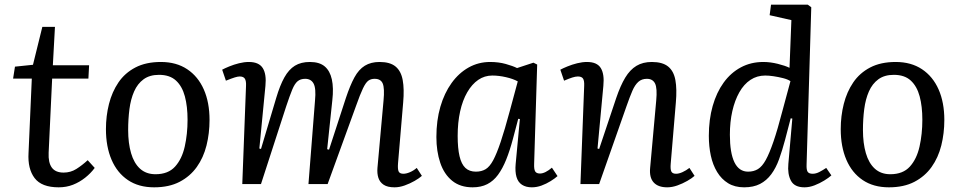

<svg xmlns="http://www.w3.org/2000/svg" viewBox="-20 -787 4106 821"><path d="M44 -502 121 -510 161 -672H215L206 -508H361L358 -451H203L188 -134Q186 -92 201.5 -70.5Q217 -49 252 -49Q282 -49 306.5 -64.5Q331 -80 355 -102L385 -69Q368 -46 344 -27Q320 -8 292 3Q264 14 231 14Q158 14 128 -25.5Q98 -65 102 -133L116 -451H36Z M639 14Q573 14 527 -17Q481 -48 457 -104Q433 -160 433 -235Q433 -291 446 -342.5Q459 -394 486.5 -434.5Q514 -475 559 -498.5Q604 -522 668 -522Q734 -522 780.5 -491Q827 -460 851.5 -404.5Q876 -349 876 -274Q876 -217 863 -165Q850 -113 821.5 -73Q793 -33 748 -9.5Q703 14 639 14ZM645 -42Q699 -42 728.5 -74.5Q758 -107 770 -160.5Q782 -214 782 -275Q782 -332 770.5 -375Q759 -418 732.5 -442.5Q706 -467 660 -467Q620 -467 594 -448Q568 -429 553.5 -396Q539 -363 533.5 -320.5Q528 -278 528 -231Q528 -175 540.5 -132Q553 -89 579 -65.5Q605 -42 645 -42Z M1327 -357Q1332 -409 1321 -429.5Q1310 -450 1285 -450Q1265 -450 1252.5 -439.5Q1240 -429 1229.5 -403.5Q1219 -378 1204 -333L1096 0H1016L1032 -420Q1033 -441 1027 -450.5Q1021 -460 1005 -460Q997 -460 984 -456Q971 -452 946 -442L930 -489Q941 -495 960.5 -503Q980 -511 1002 -516.5Q1024 -522 1044 -522Q1087 -522 1103.5 -496Q1120 -470 1115 -420L1089 -152L1096 -150L1161 -368Q1177 -422 1196 -456Q1215 -490 1241 -506Q1267 -522 1305 -522Q1346 -522 1368.5 -503Q1391 -484 1399 -447.5Q1407 -411 1401 -358L1379 -149L1387 -147L1459 -368Q1477 -422 1495.5 -456Q1514 -490 1540 -506Q1566 -522 1603 -522Q1648 -522 1671.5 -502.5Q1695 -483 1702 -444.5Q1709 -406 1704 -349L1682 -89Q1680 -64 1684.5 -54Q1689 -44 1705 -44Q1717 -44 1732.5 -50.5Q1748 -57 1762 -69L1784 -35Q1773 -25 1753 -13.5Q1733 -2 1710.5 6Q1688 14 1667 14Q1637 14 1620.5 3Q1604 -8 1598 -26.5Q1592 -45 1594 -69L1620 -357Q1625 -410 1616.5 -430Q1608 -450 1582 -450Q1566 -450 1555 -442Q1544 -434 1532 -409Q1520 -384 1502 -333L1381 0H1299Z M2264 -87Q2263 -63 2268.5 -54Q2274 -45 2289 -45Q2300 -45 2313 -51.5Q2326 -58 2340 -70L2364 -34Q2353 -24 2334.5 -12.5Q2316 -1 2295.5 6.5Q2275 14 2254 14Q2229 14 2212 3Q2195 -8 2188.5 -30.5Q2182 -53 2185 -86L2203 -278L2196 -279L2173 -192Q2160 -143 2144.5 -104.5Q2129 -66 2109.5 -39.5Q2090 -13 2063.5 0.5Q2037 14 2001 14Q1948 14 1913.5 -14Q1879 -42 1862.5 -91Q1846 -140 1846 -201Q1846 -272 1863 -330.5Q1880 -389 1911 -432Q1942 -475 1984 -498.5Q2026 -522 2076 -522Q2112 -522 2142.5 -513.5Q2173 -505 2191 -496L2261 -519L2277 -511ZM2015 -53Q2039 -53 2056.5 -63.5Q2074 -74 2089 -102Q2104 -130 2121 -180.5Q2138 -231 2160 -313L2194 -439Q2174 -450 2143.5 -457Q2113 -464 2085 -464Q2052 -464 2025 -445.5Q1998 -427 1978 -392.5Q1958 -358 1947.5 -310.5Q1937 -263 1937 -206Q1937 -153 1945 -119Q1953 -85 1970 -69Q1987 -53 2015 -53Z M2950 -35Q2939 -25 2919 -13.5Q2899 -2 2876.5 6Q2854 14 2833 14Q2794 14 2775 -7Q2756 -28 2760 -69L2786 -357Q2791 -410 2781 -430Q2771 -450 2746 -450Q2724 -450 2709.5 -437Q2695 -424 2684 -398.5Q2673 -373 2659 -333L2542 0H2462L2478 -420Q2479 -442 2473 -451Q2467 -460 2451 -460Q2441 -460 2427 -455.5Q2413 -451 2392 -442L2376 -489Q2387 -495 2406.5 -503Q2426 -511 2448 -516.5Q2470 -522 2490 -522Q2533 -522 2549 -496Q2565 -470 2560 -420L2535 -152L2542 -150L2615 -368Q2633 -421 2653.5 -455Q2674 -489 2701.5 -505.5Q2729 -522 2767 -522Q2813 -522 2837 -502.5Q2861 -483 2868 -444.5Q2875 -406 2870 -349L2848 -87Q2846 -64 2850.5 -54Q2855 -44 2871 -44Q2883 -44 2898.5 -51Q2914 -58 2928 -69Z M3429 -84Q3428 -61 3433.5 -52.5Q3439 -44 3455 -44Q3469 -44 3483.5 -51.5Q3498 -59 3513 -69L3535 -37Q3524 -27 3504.5 -15Q3485 -3 3463 5.5Q3441 14 3420 14Q3377 14 3362 -14.5Q3347 -43 3351 -86L3368 -280L3361 -281L3337 -189Q3325 -144 3311.5 -106.5Q3298 -69 3278 -42Q3258 -15 3230 -0.5Q3202 14 3162 14Q3122 14 3093.5 -3.5Q3065 -21 3046.5 -51.5Q3028 -82 3019.5 -121.5Q3011 -161 3011 -206Q3011 -276 3027.5 -334Q3044 -392 3074.5 -434Q3105 -476 3148 -499Q3191 -522 3244 -522Q3274 -522 3306 -514Q3338 -506 3356 -497L3364 -701L3271 -722L3277 -767H3434L3449 -756ZM3179 -53Q3203 -53 3221 -64Q3239 -75 3254.5 -103Q3270 -131 3287.5 -182Q3305 -233 3326 -314L3360 -440Q3348 -448 3328 -453Q3308 -458 3288 -461Q3268 -464 3252 -464Q3217 -464 3189 -445.5Q3161 -427 3141.5 -392.5Q3122 -358 3111.5 -312Q3101 -266 3101 -211Q3101 -133 3120.5 -93Q3140 -53 3179 -53Z M3781 14Q3715 14 3669 -17Q3623 -48 3599 -104Q3575 -160 3575 -235Q3575 -291 3588 -342.5Q3601 -394 3628.5 -434.5Q3656 -475 3701 -498.5Q3746 -522 3810 -522Q3876 -522 3922.5 -491Q3969 -460 3993.5 -404.5Q4018 -349 4018 -274Q4018 -217 4005 -165Q3992 -113 3963.5 -73Q3935 -33 3890 -9.5Q3845 14 3781 14ZM3787 -42Q3841 -42 3870.5 -74.5Q3900 -107 3912 -160.5Q3924 -214 3924 -275Q3924 -332 3912.5 -375Q3901 -418 3874.5 -442.5Q3848 -467 3802 -467Q3762 -467 3736 -448Q3710 -429 3695.5 -396Q3681 -363 3675.5 -320.5Q3670 -278 3670 -231Q3670 -175 3682.5 -132Q3695 -89 3721 -65.5Q3747 -42 3787 -42Z"/></svg>

Font: Literata 18pt
Style: Italic
Weight: 400
Italic angle: -2°
Designer: Latin by Veronika Burian and Jose Scaglione. Greek by Irene Vlachou. Cyrillic by Vera Evstafieva
Foundry: TypeTogether
Version: Version 3.103;gftools[0.9.29]